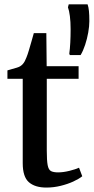

<svg xmlns="http://www.w3.org/2000/svg" viewBox="-20 -836 423 866"><path d="M189 10Q138 10 110.2 -14.2Q82.5 -38.5 82.5 -100V-480.5H13.5V-518.5Q22.5 -521.5 34 -524.5Q45.5 -527.5 56 -530.8Q66.5 -534 71.5 -537.5Q78.5 -542 83.2 -547.5Q88 -553 92 -560.5Q96 -568 99.5 -577.5Q104.5 -589.5 110.5 -609.8Q116.5 -630 122.5 -651Q128.5 -672 132.5 -686.5H189L190.5 -537.5H334.5V-480.5H191V-157Q191 -112 195 -91Q199 -70 210.2 -64.2Q221.5 -58.5 242 -58.5Q265.5 -58.5 293.5 -65.5Q321.5 -72.5 336.5 -79.5L351 -41Q336 -29 310.5 -17.2Q285 -5.5 253.5 2.2Q222 10 189 10ZM343.5 -587.5H295L292.5 -594Q295.5 -615 297 -643.5Q298.5 -672 298.5 -704.5Q298.5 -738 295.2 -763.2Q292 -788.5 286.5 -803L290 -816.5H375Q379.5 -804 381.2 -786.2Q383 -768.5 383 -740.5Q383 -718 378 -689.5Q373 -661 364 -633.8Q355 -606.5 343.5 -587.5Z"/></svg>

Font: Merriweather 60pt Medium
Style: Regular
Weight: 500
Version: Version 2.100